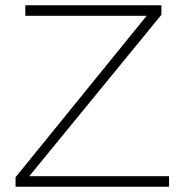

<svg xmlns="http://www.w3.org/2000/svg" viewBox="-20 -708 699 728"><path d="M39 -36 536 -648H76V-688H592V-652L91 -40H621V0H39Z"/></svg>

Font: Roundo Light
Style: Regular
Weight: 300
Designer: Namrata Goyal (Gurmukhi), Shiva Nallaperumal (Latin)
Foundry: Indian Type Foundry
Version: Version 1.000;PS 1.0;hotconv 1.0.88;makeotf.lib2.5.647800